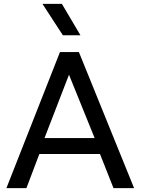

<svg xmlns="http://www.w3.org/2000/svg" viewBox="-20 -968 723 988"><path d="M13 0 288.5 -700H386L670 0H564L494.5 -175.5H182.5L116 0ZM209 -257.5H467L335 -583.5ZM303.5 -786.5 198.5 -948H298.5L394 -786.5Z"/></svg>

Font: Geologica Light
Style: Regular
Weight: 300
Designer: Sindre Bremnes, Frode Helland
Foundry: Monokrom Skriftforlag AS
Version: Version 1.010; ttfautohint (v1.8.4.7-5d5b);gftools[0.9.28]